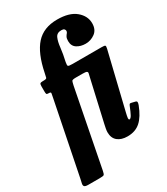

<svg xmlns="http://www.w3.org/2000/svg" viewBox="-264 -894 994 1143"><g transform="rotate(-30 232.5 -322.5)"><path d="M-29.5 96 71 -405Q74.5 -423 76 -431.5Q77.5 -440 64.5 -440H62.5Q49.5 -440 47.2 -444.5Q45 -449 45 -463V-497Q45 -511.5 49 -515.8Q53 -520 68 -520H75Q92.5 -520 94.8 -526.8Q97 -533.5 101.5 -556.5Q126 -678.5 178.2 -736.8Q230.5 -795 324 -795Q407.5 -795 451 -758.5Q494.5 -722 494.5 -671.5Q494.5 -628 465.5 -606.5Q436.5 -585 401 -585Q366 -585 341.5 -601Q317 -617 317 -650.5Q317 -669.5 322.5 -679.2Q328 -689 333.5 -695Q339 -701 339 -709Q339 -716 333.5 -721.8Q328 -727.5 313.5 -727.5Q283.5 -727.5 272.8 -703.8Q262 -680 257.8 -640Q253.5 -600 242 -550Q238 -529 242 -524.5Q246 -520 272.5 -520H471Q491 -520 495.2 -516.5Q499.5 -513 495.5 -496.5L402.5 -111Q401 -105 398.2 -91.8Q395.5 -78.5 395.5 -75Q395.5 -64.5 400.5 -64.5Q409.5 -64.5 419 -82.2Q428.5 -100 441 -131.5Q445 -141.5 448.2 -144.2Q451.5 -147 460 -144.5L485 -138.5Q494 -136 494 -128.8Q494 -121.5 490 -110.5Q465 -45 430.2 -13.8Q395.5 17.5 341 17.5Q298.5 17.5 273.5 -3Q248.5 -23.5 248.5 -63.5Q248.5 -74 251.5 -89.5Q254.5 -105 257 -116L321.5 -399.5Q325.5 -415.5 327.2 -424.2Q329 -433 322.2 -436.5Q315.5 -440 293 -440H249Q223.5 -440 220.5 -433.2Q217.5 -426.5 213 -406L110 122Q106 143 100.2 146.5Q94.5 150 70.5 150H-6Q-27.5 150 -33 143.2Q-38.5 136.5 -35.8 124.2Q-33 112 -29.5 96Z"/></g></svg>

Font: Besley* Condensed
Style: Bold Italic
Weight: 700
Width: 3
Italic angle: -13°
Designer: Owen Earl
Foundry: indestructible type*
Version: Version 3.000; ttfautohint (v1.8.3)